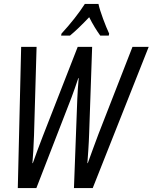

<svg xmlns="http://www.w3.org/2000/svg" viewBox="-20 -951 772 971"><path d="M291 -781 289 -771H334C362 -794 395 -826 431 -864C449 -828 469 -796 487 -771H530L532 -781C515 -817 485 -895 478 -931H409C379 -884 337 -831 291 -781ZM70 0H164L342 -459C354 -490 365 -524 376 -556H378C375 -520 372 -483 371 -453L354 0H449L732 -714H650L478 -273C461 -227 444 -182 424 -126H422C425 -170 429 -216 431 -280L446 -714H373L198 -266C180 -219 162 -172 146 -126H144C147 -161 150 -207 152 -266L165 -714H87Z"/></svg>

Font: Noto Sans ExtraCondensed
Style: Italic
Weight: 400
Width: 2
Italic angle: -12°
Designer: Monotype Design Team
Foundry: Monotype Imaging Inc.
Version: Version 2.013